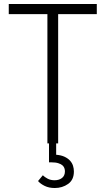

<svg xmlns="http://www.w3.org/2000/svg" viewBox="-20 -720 530 964"><path d="M218 -649H24V-700H466V-649H272V0H262V57Q287 59 304 67Q321 75 331.5 86.5Q342 98 346.5 112Q351 126 351 141Q351 183 322 203.5Q293 224 255 224Q226 224 204.5 213.5Q183 203 171 189L195 160Q204 169 219 177Q234 185 254 185Q277 185 291.5 173.5Q306 162 306 140Q306 133 303.5 125Q301 117 294 110.5Q287 104 273 99.5Q259 95 237 95H226V0H218Z"/></svg>

Font: Tilda Sans Light
Style: Regular
Weight: 300
Designer: ParaType Ltd
Foundry: ParaType Ltd
Version: Version 1.009